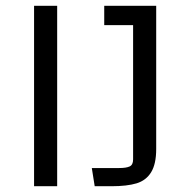

<svg xmlns="http://www.w3.org/2000/svg" viewBox="-20 -645 659 665"><path d="M178 -625V0H98V-625ZM393 -63Q417 -63 429 -68.5Q441 -74 441 -93V-558H341V-625H521V-129Q521 -77 503.5 -48.5Q486 -20 453 -10Q420 0 366 0H308L298 -63Z"/></svg>

Font: Changa Light
Style: Regular
Weight: 300
Designer: Eduardo Rodriguez Tunni
Foundry: Eduardo Rodriguez Tunni
Version: Version 2.002; ttfautohint (v1.5) -l 8 -r 50 -G 110 -x 14 -H